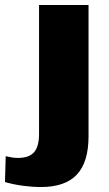

<svg xmlns="http://www.w3.org/2000/svg" viewBox="-95 -560 438 772"><path d="M70 192Q35 192 -2.5 187Q-40 182 -75 172L-72 68Q-60 71 -47.5 73Q-35 75 -23 75Q22 75 42 52Q62 29 62 -21V-540H261V-12Q261 92 214 142Q167 192 70 192Z"/></svg>

Font: Pathway Extreme ExtraBold
Style: Regular
Weight: 800
Designer: Eduardo Rodriguez Tunni
Foundry: Eduardo Rodriguez Tunni
Version: Version 1.001;gftools[0.9.26]